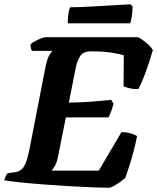

<svg xmlns="http://www.w3.org/2000/svg" viewBox="-31 -878 735 898"><path d="M478 0Q448 0 398 -2Q348 -4 288.5 -7.5Q229 -11 170.5 -15.5Q112 -20 64 -25Q16 -30 -11 -35Q-5 -57 5 -68L37 -72Q67 -76 81 -99Q95 -122 106 -176L181 -561Q190 -606 201 -622.5Q212 -639 215 -640H118Q116 -646 113.5 -653Q111 -660 112 -671Q119 -678 133 -685.5Q147 -693 161.5 -698.5Q176 -704 182 -704H615Q631 -696 651.5 -679.5Q672 -663 684 -644Q667 -585 648 -534Q629 -483 616 -462Q597 -460 576.5 -465Q556 -470 547 -474L548 -619Q533 -625 492 -631.5Q451 -638 395 -638Q358 -638 343.5 -615Q329 -592 323 -560L291 -398Q352 -399 396.5 -402.5Q441 -406 489 -411L500 -393Q494 -370 487.5 -353.5Q481 -337 476 -329H277L241 -148Q236 -121 227 -104.5Q218 -88 210 -80H431L537 -260Q563 -260 583 -253.5Q603 -247 610 -241Q603 -205 593 -167.5Q583 -130 572.5 -98Q562 -66 555 -46Q546 -38 531 -27Q516 -16 501 -8Q486 0 478 0ZM286 -769Q286 -798 289.5 -817.5Q293 -837 297 -844Q327 -844 368 -846Q409 -848 451 -850.5Q493 -853 527.5 -855Q562 -857 579 -858L589 -849Q589 -822 585 -799.5Q581 -777 578 -769Z"/></svg>

Font: Texturina ExtraBold
Style: Italic
Weight: 800
Italic angle: -11°
Designer: Guillermo Torres Carreño
Foundry: Omnibus-Type
Version: Version 1.002; ttfautohint (v1.8.3)